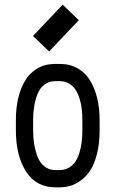

<svg xmlns="http://www.w3.org/2000/svg" viewBox="-20 -783 490 815"><path d="M188.5 -564.5 120.1 -630.4 246.1 -763.2 314.5 -697.3ZM402.8 -274.4V-229.5Q402.8 -172.9 391.4 -128.7Q379.9 -84.5 362.5 -58.6Q345.2 -32.7 321.8 -16.1Q298.3 0.5 276.6 6.3Q254.9 12.2 232.4 12.2H215.3Q133.3 12.2 90.3 -55.2Q47.4 -122.6 47.4 -230V-273.9Q47.4 -322.8 56.9 -364.3Q66.4 -405.8 85.9 -439.5Q105.5 -473.1 138.4 -492.4Q171.4 -511.7 214.4 -511.7H233.4Q276.9 -511.7 310.1 -492.7Q343.3 -473.6 363 -440.4Q382.8 -407.2 392.8 -365.2Q402.8 -323.2 402.8 -274.4ZM233.4 -438.5H214.4Q187.5 -438.5 168.2 -423.6Q148.9 -408.7 139.2 -383.3Q129.4 -357.9 125 -331.1Q120.6 -304.2 120.6 -273.9V-230Q120.6 -199.2 125 -171.6Q129.4 -144 139.4 -117.9Q149.4 -91.8 168.9 -76.4Q188.5 -61 215.3 -61H232.4Q254.9 -61 272.2 -71Q289.6 -81.1 300.3 -97.4Q311 -113.8 317.6 -136.2Q324.2 -158.7 326.9 -181.4Q329.6 -204.1 329.6 -229.5V-274.4Q329.6 -298.3 327.1 -320.3Q324.7 -342.3 317.9 -364.3Q311 -386.2 300.5 -402.3Q290 -418.5 272.9 -428.5Q255.9 -438.5 233.4 -438.5Z"/></svg>

Font: Anka/Coder Narrow
Style: Regular
Weight: 400
Width: 3
Monospace: yes
Version: Version 001.100